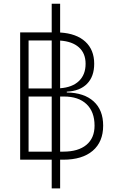

<svg xmlns="http://www.w3.org/2000/svg" viewBox="-20 -870 626 1046"><path d="M261.7 156.2V0H89.8V-693.4H261.7V-849.6H307.6V-692.9Q396.5 -687.5 444.8 -643.1Q493.2 -598.6 493.2 -522.5Q493.2 -453.1 454.3 -413.6Q415.5 -374 343.8 -370.6V-366.2Q438.5 -364.7 490.2 -317.6Q542 -270.5 542 -185.5Q542 -97.2 485.1 -48.6Q428.2 0 324.2 0H307.6V156.2ZM307.6 -344.2V-43.9H325.2Q406.2 -43.9 450.7 -80.8Q495.1 -117.7 495.1 -185.5Q495.1 -261.2 451.4 -302.7Q407.7 -344.2 328.1 -344.2ZM261.7 -43.9V-344.2H135.7V-43.9ZM135.7 -388.2H261.7V-649.4H135.7ZM307.6 -389.2Q374 -394 410.2 -428.7Q446.3 -463.4 446.3 -522.5Q446.3 -579.6 409.9 -612.1Q373.5 -644.5 307.6 -648.9Z"/></svg>

Font: Cascadia Code NF ExtraLight
Style: Regular
Weight: 200
Monospace: yes
Designer: Aaron Bell
Foundry: Saja Typeworks
Version: Version 2404.023; ttfautohint (v1.8.4)